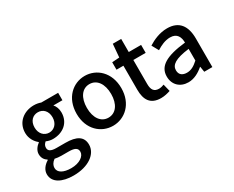

<svg xmlns="http://www.w3.org/2000/svg" viewBox="-124 -1190 2347 1926"><g transform="rotate(-30 1049.5 -227.5)"><path d="M275 247C451 247 563 161 563 55C563 -39 495 -79 365 -79H264C194 -79 172 -100 172 -133C172 -159 184 -175 202 -191C226 -180 254 -174 279 -174C394 -174 485 -243 485 -363C485 -405 470 -442 449 -464H554V-550H359C338 -558 310 -564 279 -564C165 -564 66 -491 66 -366C66 -301 101 -249 138 -220V-216C108 -194 77 -157 77 -114C77 -69 99 -40 127 -23V-18C76 13 47 56 47 102C47 198 143 247 275 247ZM279 -248C222 -248 175 -293 175 -366C175 -441 221 -483 279 -483C337 -483 383 -440 383 -366C383 -293 336 -248 279 -248ZM292 171C201 171 145 139 145 85C145 57 159 29 192 5C215 10 240 13 266 13H349C416 13 452 27 452 73C452 124 388 171 292 171Z M868 13C1004 13 1127 -92 1127 -274C1127 -458 1004 -564 868 -564C732 -564 609 -458 609 -274C609 -92 732 13 868 13ZM868 -81C782 -81 728 -158 728 -274C728 -391 782 -469 868 -469C955 -469 1009 -391 1009 -274C1009 -158 955 -81 868 -81Z M1424 13C1464 13 1501 3 1532 -7L1511 -92C1495 -85 1471 -79 1452 -79C1395 -79 1372 -113 1372 -179V-458H1515V-550H1372V-702H1275L1262 -550L1177 -544V-458H1257V-180C1257 -64 1300 13 1424 13Z M1741 13C1807 13 1866 -20 1916 -63H1919L1929 0H2023V-331C2023 -477 1960 -564 1823 -564C1735 -564 1658 -528 1601 -492L1644 -414C1691 -444 1745 -470 1803 -470C1884 -470 1907 -414 1908 -350C1679 -325 1579 -264 1579 -146C1579 -49 1646 13 1741 13ZM1776 -78C1727 -78 1690 -100 1690 -154C1690 -216 1745 -257 1908 -277V-142C1863 -101 1824 -78 1776 -78Z"/></g></svg>

Font: Noto Sans T Chinese Medium
Style: Regular
Weight: 500
Designer: Ryoko NISHIZUKA (kana & ideographs); Paul D. Hunt (Latin, Greek & Cyrillic); Wenlong ZHANG (bopomofo); Sandoll Communica
Foundry: Adobe Systems Incorporated
Version: Version 1.000;PS 1;hotconv 1.0.78;makeotf.lib2.5.61930